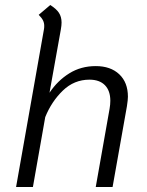

<svg xmlns="http://www.w3.org/2000/svg" viewBox="-20 -744 585 764"><path d="M489 -359Q489 -347 485 -321L428 0H361L416 -311Q419 -328 419 -343Q419 -383 397.5 -405Q376 -427 336 -427Q275 -427 230 -383.5Q185 -340 160 -278L111 0H44L155 -628Q156 -633 156 -641Q156 -653 151 -663Q146 -673 134 -685L180 -724Q204 -709 214.5 -693Q225 -677 225 -654Q225 -643 222 -626L177 -375Q209 -423 255.5 -452Q302 -481 361 -481Q420 -481 454.5 -448.5Q489 -416 489 -359Z"/></svg>

Font: KoHo
Style: Italic
Weight: 400
Italic angle: -10°
Designer: Cadson Demak & Katatrad Team
Foundry: Cadson Demak Co.,Ltd.
Version: Version 1.000